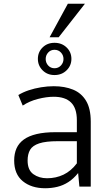

<svg xmlns="http://www.w3.org/2000/svg" viewBox="-20 -1003 586 1032"><path d="M222.7 8.8Q148.9 8.8 102.5 -29.1Q56.2 -66.9 56.2 -140.6Q56.2 -177.2 68.8 -205.6Q81.5 -233.9 108.2 -253.2Q134.8 -272.5 177.2 -282.5Q219.7 -292.5 278.3 -292.5H393.1V-356.9Q393.1 -421.4 361.8 -452.1Q330.6 -482.9 268.6 -482.9Q230 -482.9 184.1 -471.2Q138.2 -459.5 102.1 -435.5L78.6 -492.2Q103 -507.3 134.5 -517.8Q166 -528.3 200.9 -533.9Q235.8 -539.6 269 -539.6Q328.1 -539.6 372.8 -521.2Q417.5 -502.9 442.6 -461.2Q467.8 -419.4 467.8 -348.6V0H406.7L399.9 -72.8Q375 -42 347.2 -24.2Q319.3 -6.3 288.1 1.2Q256.8 8.8 222.7 8.8ZM232.9 -44.9Q280.8 -44.9 321.3 -64.2Q361.8 -83.5 393.1 -125V-244.1H290.5Q226.1 -244.1 190.7 -232.4Q155.3 -220.7 141.8 -197.8Q128.4 -174.8 128.4 -140.1Q128.4 -88.9 159.2 -66.9Q189.9 -44.9 232.9 -44.9ZM272.9 -599.6Q234.4 -599.6 209 -625Q183.6 -650.4 183.6 -686.5Q183.6 -723.1 209 -748Q234.4 -772.9 272.9 -772.9Q312 -772.9 337.9 -748Q363.8 -723.1 363.8 -686.5Q363.8 -650.4 337.9 -625Q312 -599.6 272.9 -599.6ZM272.9 -636.2Q293.9 -636.2 307.6 -651.1Q321.3 -666 321.3 -686Q321.3 -706.1 307.6 -720.7Q293.9 -735.4 272.9 -735.4Q252.4 -735.4 239 -720.7Q225.6 -706.1 225.6 -686Q225.6 -665.5 239 -650.9Q252.4 -636.2 272.9 -636.2ZM246.6 -802.7 344.7 -982.9H436.5L295.4 -802.7Z"/></svg>

Font: Comme Light
Style: Regular
Weight: 300
Version: Version 1.000;gftools[0.9.27]